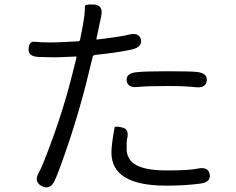

<svg xmlns="http://www.w3.org/2000/svg" viewBox="-20 -802 1040 846"><path d="M221 -6Q200 37 164 18Q127 -1 152 -43Q166 -66 216 -203Q259 -324 290 -441L317 -548Q318 -553 313 -553L245 -550Q220 -549 195 -550L151 -551Q103 -553 106 -587Q108 -621 132.5 -618Q157 -615 199 -615Q222 -615 245 -616L324 -620Q332 -620 333 -628L345 -689Q349 -712 352 -735Q355 -764 354 -774Q353 -784 394 -782Q436 -780 426 -731L405 -632Q404 -627 409 -628Q511 -640 546 -649Q593 -661 601 -628Q608 -595 561 -584Q498 -570 399 -560Q390 -559 388 -550L357 -424Q328 -311 286 -183Q239 -44 221 -6ZM712 16Q471 16 471 -130Q471 -165 485 -240Q487 -248 519 -240Q552 -233 539 -186Q538 -183 538 -147Q538 -104 570 -81Q612 -51 713.5 -51Q815 -51 850 -59Q898 -69 904 -34Q910 1 862 7Q796 16 712 16ZM891 -446Q887 -412 839 -418Q795 -423 722 -423Q625 -423 590 -419Q542 -413 538 -447Q535 -480 583 -484Q621 -488 719 -488Q821 -488 847 -485Q895 -480 891 -446Z"/></svg>

Font: Resource Han Rounded KR Normal
Style: Regular
Weight: 350
Designer: Cyano Hao (round all glyphs); Ryoko NISHIZUKA 西塚涼子 (kana, bopomofo & ideographs); Paul D. Hunt (Latin, Greek & Cyrillic)
Foundry: Cyano Hao
Version: 0.990